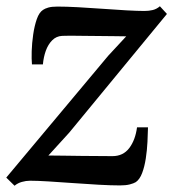

<svg xmlns="http://www.w3.org/2000/svg" viewBox="-24 -582 553 613"><path d="M379 -466Q366 -466 344 -466.5Q322 -467 296 -467Q270 -467 245 -467.5Q220 -468 201 -468Q182 -468 174.5 -467.5Q155.5 -466.5 142.5 -453.2Q129.5 -440 122.2 -419.8Q115 -399.5 113 -376.5H78Q76.5 -393 77.2 -418.8Q78 -444.5 82 -472Q86 -499.5 93.5 -521Q101 -542.5 113.5 -550.5Q119 -554.5 130 -557.8Q141 -561 159.5 -561Q186.5 -561 224.5 -559Q262.5 -557 302.8 -554Q343 -551 379 -549Q415 -547 437 -547Q451.5 -547 463.8 -550Q476 -553 486.5 -562L509 -537.5L197 -158.5L130.5 -85.5Q150.5 -85.5 179 -85Q207.5 -84.5 237.8 -84.2Q268 -84 294 -83.8Q320 -83.5 335 -83.5Q369 -83.5 388.5 -109Q408 -134.5 413.5 -175.5H448.5Q448 -155 446.8 -128.8Q445.5 -102.5 441.5 -76.2Q437.5 -50 429.8 -29.5Q422 -9 409.5 -0.5Q403 3.5 390.2 6.8Q377.5 10 359 10Q331 10 291.2 7.8Q251.5 5.5 209.2 2.5Q167 -0.5 130.5 -2.8Q94 -5 72 -5Q59 -5 45.8 -1.2Q32.5 2.5 22.5 11L-4 -15L321.5 -404Z"/></svg>

Font: Merriweather 28pt Medium
Style: Italic
Weight: 500
Italic angle: -7.8°
Version: Version 2.101